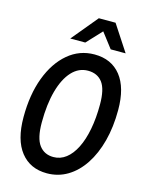

<svg xmlns="http://www.w3.org/2000/svg" viewBox="-140 -1042 880 1142"><g transform="rotate(15 300.0 -470.5)"><path d="M262 15Q159 15 100.8 -58.8Q42.5 -132.5 42.5 -272.5Q42.5 -411.5 82.2 -517Q122 -622.5 192.5 -682Q263 -741.5 355 -741.5Q459.5 -741.5 517.5 -668.5Q575.5 -595.5 575.5 -458Q575.5 -354 552.8 -267.2Q530 -180.5 488.2 -117.2Q446.5 -54 389 -19.5Q331.5 15 262 15ZM275 -88.5Q317.5 -88.5 352 -115Q386.5 -141.5 411.2 -190.8Q436 -240 449.2 -309Q462.5 -378 462.5 -462.5Q462.5 -556.5 431.5 -597.2Q400.5 -638 342.5 -638Q285.5 -638 243.5 -592.8Q201.5 -547.5 178.5 -464.8Q155.5 -382 155.5 -269.5Q155.5 -173 187 -130.8Q218.5 -88.5 275 -88.5ZM190 -795.5 323 -956H426L531 -795.5H439L368.5 -887.5L282.5 -795.5Z"/></g></svg>

Font: Spline Sans Mono Medium
Style: Italic
Weight: 500
Italic angle: -4°
Monospace: yes
Designer: Eben Sorkin, Mirko Velimirovic
Foundry: Sorkin Type
Version: Version 1.004